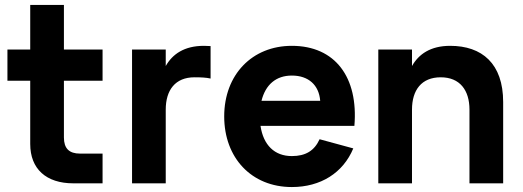

<svg xmlns="http://www.w3.org/2000/svg" viewBox="-20 -740 2111 775"><path d="M10 -414H102V-159C102 -58.5 166 0 276 0H394V-120H303C259 -120 238 -141 238 -185V-414H394V-540H238V-720H102V-540H10Z M830 -554C821 -554.5 812 -555 803 -555C724 -555 676 -521.5 649 -473.5V-540H513V0H649V-297.5C649 -376.5 687.5 -428 765 -428C791 -428 812.5 -427 830 -423Z M1158 -110C1088 -110 1043 -154.5 1031.5 -232H1410.5C1427 -428 1333 -555 1158 -555C998 -555 885 -439 885 -270C885 -103 995 15 1158 15C1274 15 1365 -42 1406 -141L1270 -178C1249 -131.5 1213.5 -110 1158 -110ZM1035.5 -333C1051.5 -398 1094 -435 1158 -435C1225 -435 1267.5 -397 1272.5 -333Z M1875 0H2011V-328C2011 -483.5 1925.5 -555 1797 -555C1718 -555 1670 -521.5 1643 -473.5V-540H1507V0H1643V-297.5C1643 -376.5 1681.5 -428 1759 -428C1836.5 -428 1875 -375.5 1875 -297.5Z"/></svg>

Font: Vela Sans ExtBd
Style: Regular
Weight: 800
Designer: Principal design: Mikhail Sharanda - project Manrope.
Design modification: Ravid Balaliev
Foundry: Mikhail Sharanda
Version: Version 1.001